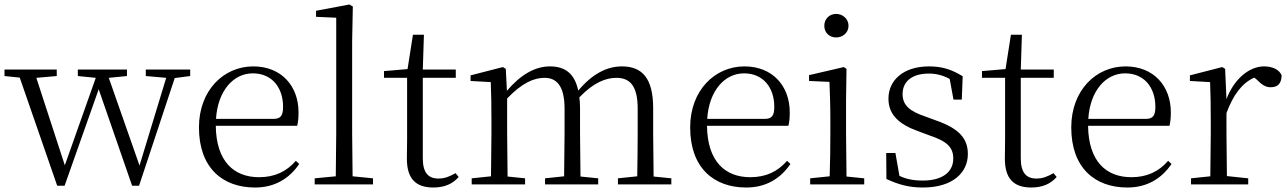

<svg xmlns="http://www.w3.org/2000/svg" viewBox="-24 -822 5740 856"><path d="M626 -483 717 -475 598 -84 461 -475 542 -483V-512H323V-483L403 -475L265 -85L138 -475L229 -483V-512H-4V-483L64 -476L231 6H264L416 -424L565 6H596L755 -474L824 -483V-512H626Z M1113 14C1201 14 1266 -26 1310 -91L1295 -105C1253 -57 1201 -32 1131 -32C1019 -32 940 -102 938 -261H1301C1305 -277 1307 -297 1307 -321C1307 -438 1231 -526 1105 -526C974 -526 863 -420 863 -254C863 -74 968 14 1113 14ZM939 -292C947 -418 1017 -495 1103 -495C1189 -495 1238 -431 1238 -346C1238 -309 1229 -292 1196 -292Z M1472 0H1639V-27L1548 -36L1546 -227V-639L1549 -793L1534 -802L1385 -774V-747L1475 -743V-227L1473 -36L1379 -27V0Z M1908 14C1957 14 1994 -2 2021 -33L2007 -50C1980 -35 1960 -26 1930 -26C1885 -26 1861 -53 1861 -116V-475H2008V-512H1861L1866 -667H1817L1793 -514L1688 -505V-475H1791V-201C1791 -165 1790 -146 1790 -115C1790 -28 1827 14 1908 14Z M2815 0H2969V-27L2890 -35L2888 -227V-340C2888 -474 2838 -526 2749 -526C2681 -526 2616 -492 2554 -418C2538 -495 2494 -526 2428 -526C2361 -526 2297 -489 2236 -417L2231 -515L2218 -523L2074 -486V-461L2164 -456C2166 -406 2167 -354 2167 -286V-227L2165 -36L2079 -27V0H2317V-27L2239 -35L2237 -227V-383C2303 -452 2356 -475 2404 -475C2458 -475 2493 -438 2493 -338V-227L2491 -36L2406 -27V0H2643V-27L2564 -35L2562 -227V-338C2562 -356 2561 -373 2559 -388C2623 -455 2678 -475 2724 -475C2783 -475 2819 -441 2819 -338V-227C2819 -172 2818 -91 2817 -36L2731 -27V0Z M3303 14C3391 14 3456 -26 3500 -91L3485 -105C3443 -57 3391 -32 3321 -32C3209 -32 3130 -102 3128 -261H3491C3495 -277 3497 -297 3497 -321C3497 -438 3421 -526 3295 -526C3164 -526 3053 -420 3053 -254C3053 -74 3158 14 3303 14ZM3129 -292C3137 -418 3207 -495 3293 -495C3379 -495 3428 -431 3428 -346C3428 -309 3419 -292 3386 -292Z M3704 -655C3733 -655 3759 -676 3759 -707C3759 -738 3733 -760 3704 -760C3674 -760 3651 -738 3651 -707C3651 -676 3674 -655 3704 -655ZM3674 0H3829V-27L3750 -35L3748 -227V-378L3750 -515L3738 -523L3583 -487V-461L3674 -457C3676 -407 3678 -352 3678 -285V-227C3678 -173 3677 -91 3675 -36L3588 -27V0Z M4091 14C4224 14 4291 -53 4291 -135C4291 -204 4253 -248 4152 -284L4103 -302C4031 -326 4000 -353 4000 -403C4000 -456 4039 -494 4117 -494C4149 -494 4179 -487 4210 -470L4227 -378H4264L4268 -482C4219 -512 4177 -526 4118 -526C4002 -526 3937 -463 3937 -382C3937 -309 3987 -267 4067 -238L4118 -219C4200 -192 4226 -164 4226 -115C4226 -57 4180 -17 4090 -17C4047 -17 4015 -24 3986 -38L3968 -140H3927L3928 -24C3982 1 4028 14 4091 14Z M4574 14C4623 14 4660 -2 4687 -33L4673 -50C4646 -35 4626 -26 4596 -26C4551 -26 4527 -53 4527 -116V-475H4674V-512H4527L4532 -667H4483L4459 -514L4354 -505V-475H4457V-201C4457 -165 4456 -146 4456 -115C4456 -28 4493 14 4574 14Z M5002 14C5090 14 5155 -26 5199 -91L5184 -105C5142 -57 5090 -32 5020 -32C4908 -32 4829 -102 4827 -261H5190C5194 -277 5196 -297 5196 -321C5196 -438 5120 -526 4994 -526C4863 -526 4752 -420 4752 -254C4752 -74 4857 14 5002 14ZM4828 -292C4836 -418 4906 -495 4992 -495C5078 -495 5127 -431 5127 -346C5127 -309 5118 -292 5085 -292Z M5444 -318C5475 -401 5514 -452 5568 -476L5578 -468C5601 -445 5617 -433 5641 -433C5675 -433 5689 -452 5690 -486C5680 -511 5650 -526 5612 -526C5544 -526 5477 -468 5444 -380L5438 -515L5425 -523L5281 -486V-461L5371 -456C5373 -406 5374 -354 5374 -285V-227L5372 -36L5286 -27V0H5541V-27L5446 -37L5444 -227Z"/></svg>

Font: Noto Serif JP Light
Style: Regular
Weight: 300
Designer: Ryoko NISHIZUKA 西塚涼子 (kana & ideographs); Frank Grießhammer (Latin, Greek & Cyrillic); Wenlong ZHANG 张文龙 (bopomofo); San
Foundry: Adobe
Version: Version 2.001;hotconv 1.1.0;makeotfexe 2.6.0